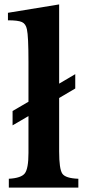

<svg xmlns="http://www.w3.org/2000/svg" viewBox="-20 -850 397 870"><path d="M248 -830V-471L321 -514V-449L248 -406V-164Q248 -84 262.5 -63Q277 -42 335 -40V0H20V-40Q76 -43 92.5 -64.5Q109 -86 109 -157V-324L37 -282V-347L109 -389V-570Q109 -686 102 -717Q97 -742 79.5 -750Q62 -758 16 -758V-792Z"/></svg>

Font: Libre Baskerville
Style: Bold
Weight: 700
Designer: Pablo Impallari, Rodrigo Fuenzalida
Foundry: Pablo Impallari, Rodrigo Fuenzalida
Version: Version 1.000